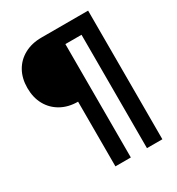

<svg xmlns="http://www.w3.org/2000/svg" viewBox="-205 -835 1057 1144"><g transform="rotate(-30 323.0 -262.5)"><path d="M252 180V-265Q186 -265 136 -293Q86 -321 58.5 -370.5Q31 -420 31 -486Q31 -552 58.5 -601Q86 -650 136.5 -677.5Q187 -705 254 -705H575V180H469V-600H358V180Z"/></g></svg>

Font: Nunito Sans 12pt ExtraBold
Style: Regular
Weight: 800
Designer: Vernon Adams
Foundry: Vernon Adams
Version: Version 3.101;gftools[0.9.27]